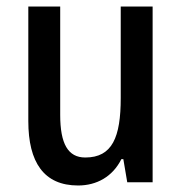

<svg xmlns="http://www.w3.org/2000/svg" viewBox="-20 -560 559 590"><path d="M449 -540H351V-259C351 -138 325 -76 242 -76C189 -76 165 -118 165 -207V-540H67V-188C67 -61 115 10 220 10C277 10 326 -17 353 -71H359L371 0H449Z"/></svg>

Font: Noto Sans Sinhala UI Condensed Medium
Style: Regular
Weight: 500
Width: 3
Designer: Jelle Bosma - Monotype Design Team
Foundry: Monotype Imaging Inc.
Version: Version 2.006